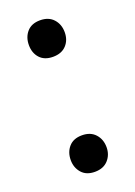

<svg xmlns="http://www.w3.org/2000/svg" viewBox="-99 -492 387 549"><g transform="rotate(-20 94.5 -217.5)"><path d="M40 -392Q40 -416 54 -432Q68 -448 94 -448Q120 -448 134.5 -432Q149 -416 149 -392Q149 -368 134.5 -352.5Q120 -337 94 -337Q68 -337 54 -352.5Q40 -368 40 -392ZM40 -42Q40 -66 54 -82Q68 -98 94 -98Q120 -98 134.5 -82Q149 -66 149 -42Q149 -19 134.5 -3Q120 13 94 13Q68 13 54 -3Q40 -19 40 -42Z"/></g></svg>

Font: Baloo Thambi 2
Style: Regular
Weight: 400
Designer: Aadarsh Rajan and Ek Type
Foundry: Ek Type
Version: Version 1.640;hotconv 1.0.111;makeotfexe 2.5.65597; ttfautoh